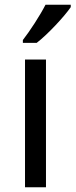

<svg xmlns="http://www.w3.org/2000/svg" viewBox="-20 -786 317 806"><path d="M277 -756V-766H171C148 -721 105 -655 76 -618V-606H134C181 -642 252 -719 277 -756ZM173 0V-536H85V0Z"/></svg>

Font: Noto Sans Miao
Style: Regular
Weight: 400
Designer: Monotype Design Team
Foundry: Monotype Imaging Inc.
Version: Version 2.003